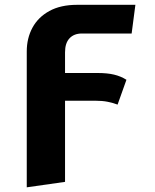

<svg xmlns="http://www.w3.org/2000/svg" viewBox="-20 -565 655 813"><path d="M477.9 -122.1Q457.9 -129.7 435.4 -134.1Q412.8 -138.5 383.6 -138.5H255.4V205.1L93.3 228.2V-347.2Q93.3 -403.1 117.4 -447.7Q141.5 -492.3 189.2 -518.5Q236.9 -544.6 306.7 -544.6H553.3L537.4 -423.1H326.7Q293.3 -423.1 274.4 -402.8Q255.4 -382.6 255.4 -343.6V-255.9H392.8Q434.4 -255.9 463.1 -249Q491.8 -242.1 515.4 -227.2Z"/></svg>

Font: FiraCode Nerd Font
Style: Bold
Weight: 700
Designer: Carrois Corporate, Edenspiekermann AG, Nikita Prokopov
Foundry: Carrois Corporate, Edenspiekermann AG, Nikita Prokopov
Version: Version 6.002;Nerd Fonts 2.1.0